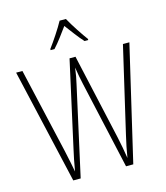

<svg xmlns="http://www.w3.org/2000/svg" viewBox="-135 -1051 998 1153"><g transform="rotate(-15 364.0 -474.0)"><path d="M384 -948H345C322 -905 275 -835 247 -798V-791H271C301 -823 337 -873 364 -910C393 -872 427 -824 458 -791H481V-798C459 -827 408 -903 384 -948ZM716 -714H676L552 -181C541 -135 533 -94 525 -46C517 -97 511 -130 500 -181L381 -714H344L226 -181C218 -149 208 -95 200 -49C195 -78 186 -121 173 -181L51 -714H12L176 0H222L344 -551C352 -586 357 -611 362 -652C369 -607 374 -581 382 -545L504 0H549Z"/></g></svg>

Font: Noto Sans Devanagari Condensed ExtraLight
Style: Regular
Weight: 200
Width: 3
Designer: Jelle Bosma - Monotype Design Team
Foundry: Monotype Imaging Inc.
Version: Version 2.004